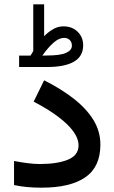

<svg xmlns="http://www.w3.org/2000/svg" viewBox="-20 -869 529 888"><path d="M121.1 -611.8Q125 -617.2 127.9 -622.8Q130.9 -628.4 133.8 -633.3V-849.1H184.1V-701.7Q204.6 -722.2 226.6 -734.6Q248.5 -747.1 273.4 -747.1Q314 -747.1 339.4 -721.9Q364.7 -696.8 364.7 -659.2Q364.3 -607.9 321.5 -583.5Q278.8 -559.1 198.2 -559.1H68.4V-611.8ZM197.8 -612.3Q258.8 -612.3 285.6 -624.5Q312.5 -636.7 312.5 -657.7Q312.5 -673.8 302.7 -683.8Q293 -693.8 275.9 -693.8Q253.4 -693.8 228 -671.9Q202.6 -649.9 175.8 -611.8ZM164.6 -110.4Q244.6 -110.4 293.9 -130.4Q343.3 -150.4 343.3 -196.8Q343.3 -243.2 288.8 -295.4Q234.4 -347.7 135.7 -398.9L184.1 -497.6Q261.2 -459 319.8 -413.6Q378.4 -368.2 411.4 -315.2Q444.3 -262.2 444.3 -200.2Q444.3 -97.2 374.8 -49.1Q305.2 -1 171.9 -1Q136.7 -1 105.2 -3.9Q73.7 -6.8 44.9 -13.2V-124.5Q76.7 -118.2 107.9 -114.3Q139.2 -110.4 164.6 -110.4Z"/></svg>

Font: Vazirmatn UI NL Medium
Style: Regular
Weight: 500
Designer: Saber Rastikerdar
Foundry: Saber Rastikerdar
Version: Version 33.003